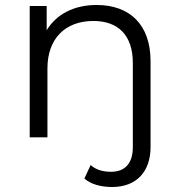

<svg xmlns="http://www.w3.org/2000/svg" viewBox="-20 -550 717 769"><path d="M170 0V-276C170 -395 241 -466 354 -466C455 -466 512 -407 512 -298V39C512 104 481 138 425 138C390 138 363 129 343 111L318 165C343 188 385 199 429 199C526 199 583 138 583 39V-305C583 -452 499 -530 367 -530C276 -530 206 -493 167 -429V-526H99V0Z"/></svg>

Font: Malon Grotesk
Style: Regular
Weight: 400
Designer: Julieta Ulanovsky
Foundry: Julieta Ulanovsky
Version: Version 7.200